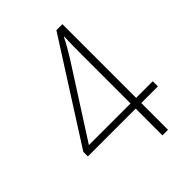

<svg xmlns="http://www.w3.org/2000/svg" viewBox="-208 -821 923 923"><g transform="rotate(-45 254.0 -359.0)"><path d="M497 -182H384V0H346V-182H21V-213L343 -718H384V-217H497ZM346 -542Q346 -588 346.5 -614Q347 -640 348 -670H346Q333 -644 321 -623Q309 -602 293 -576L63 -217H346Z"/></g></svg>

Font: Noto Sans Georgian SemiCondensed ExtraLight
Style: Regular
Weight: 200
Width: 4
Designer: Monotype Design Team, Akaki Razmadze
Foundry: Google LLC
Version: Version 2.005; ttfautohint (v1.8.4.7-5d5b)